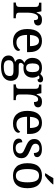

<svg xmlns="http://www.w3.org/2000/svg" viewBox="1303 -2109 1046 3692"><g transform="rotate(90 1826.0 -263.0)"><path d="M29 0V-45H32Q66 -45 89.5 -57.5Q113 -70 113 -117V-423Q113 -467 90 -479Q67 -491 34 -491H31V-536H198L217 -443H222Q235 -473 250.5 -496.5Q266 -520 291.5 -533.5Q317 -547 360 -547Q416 -547 443 -527Q470 -507 470 -471Q470 -436 445.5 -414.5Q421 -393 368 -393Q368 -434 356.5 -453.5Q345 -473 316 -473Q288 -473 270 -452Q252 -431 242 -399Q232 -367 227.5 -333Q223 -299 223 -273V-112Q223 -68 246.5 -56.5Q270 -45 302 -45H331V0Z M777 10Q663 10 600.5 -62Q538 -134 538 -264Q538 -405 597.5 -476Q657 -547 767 -547Q867 -547 924.5 -486.5Q982 -426 982 -307V-260H651Q653 -153 689.5 -104.5Q726 -56 795 -56Q847 -56 883.5 -78Q920 -100 938 -129Q946 -125 952.5 -115Q959 -105 959 -91Q959 -69 939.5 -45.5Q920 -22 879.5 -6Q839 10 777 10ZM867 -317Q867 -395 844 -442.5Q821 -490 766 -490Q714 -490 685.5 -445.5Q657 -401 653 -317Z M1262 240Q1154 240 1100.5 202.5Q1047 165 1047 96Q1047 39 1084 9Q1121 -21 1175 -29Q1153 -38 1134 -59Q1115 -80 1115 -113Q1115 -144 1133 -166.5Q1151 -189 1187 -210Q1143 -227 1118 -268Q1093 -309 1093 -362Q1093 -448 1141 -497.5Q1189 -547 1287 -547Q1323 -547 1354.5 -537Q1386 -527 1402 -514Q1420 -534 1444.5 -551.5Q1469 -569 1501 -569Q1533 -569 1548.5 -553Q1564 -537 1564 -516Q1564 -494 1551 -478Q1538 -462 1506 -462Q1506 -476 1498 -487Q1490 -498 1472 -498Q1449 -498 1431 -487Q1449 -465 1461 -435Q1473 -405 1473 -364Q1473 -289 1427.5 -240Q1382 -191 1287 -191Q1275 -191 1258.5 -192.5Q1242 -194 1233 -196Q1215 -187 1202 -172Q1189 -157 1189 -136Q1189 -118 1201 -109Q1213 -100 1247 -100H1362Q1454 -100 1494 -58Q1534 -16 1534 51Q1534 138 1467.5 189Q1401 240 1262 240ZM1284 -242Q1330 -242 1348.5 -272.5Q1367 -303 1367 -365Q1367 -429 1348 -462Q1329 -495 1283 -495Q1238 -495 1218.5 -461Q1199 -427 1199 -364Q1199 -303 1219 -272.5Q1239 -242 1284 -242ZM1264 188Q1332 188 1371 173.5Q1410 159 1426 133Q1442 107 1442 73Q1442 31 1417.5 16Q1393 1 1346 1H1243Q1217 1 1193 8Q1169 15 1153.5 34Q1138 53 1138 91Q1138 134 1165.5 161Q1193 188 1264 188Z M1603 0V-45H1606Q1640 -45 1663.5 -57.5Q1687 -70 1687 -117V-423Q1687 -467 1664 -479Q1641 -491 1608 -491H1605V-536H1772L1791 -443H1796Q1809 -473 1824.5 -496.5Q1840 -520 1865.5 -533.5Q1891 -547 1934 -547Q1990 -547 2017 -527Q2044 -507 2044 -471Q2044 -436 2019.5 -414.5Q1995 -393 1942 -393Q1942 -434 1930.5 -453.5Q1919 -473 1890 -473Q1862 -473 1844 -452Q1826 -431 1816 -399Q1806 -367 1801.5 -333Q1797 -299 1797 -273V-112Q1797 -68 1820.5 -56.5Q1844 -45 1876 -45H1905V0Z M2351 10Q2237 10 2174.5 -62Q2112 -134 2112 -264Q2112 -405 2171.5 -476Q2231 -547 2341 -547Q2441 -547 2498.5 -486.5Q2556 -426 2556 -307V-260H2225Q2227 -153 2263.5 -104.5Q2300 -56 2369 -56Q2421 -56 2457.5 -78Q2494 -100 2512 -129Q2520 -125 2526.5 -115Q2533 -105 2533 -91Q2533 -69 2513.5 -45.5Q2494 -22 2453.5 -6Q2413 10 2351 10ZM2441 -317Q2441 -395 2418 -442.5Q2395 -490 2340 -490Q2288 -490 2259.5 -445.5Q2231 -401 2227 -317Z M2820 10Q2735 10 2690 -18.5Q2645 -47 2645 -99Q2645 -128 2657 -143Q2669 -158 2686 -164Q2703 -170 2716 -170Q2716 -115 2741.5 -78Q2767 -41 2824 -41Q2877 -41 2904 -65Q2931 -89 2931 -126Q2931 -149 2920.5 -165.5Q2910 -182 2883 -197Q2856 -212 2808 -232Q2756 -254 2721.5 -275.5Q2687 -297 2670 -326.5Q2653 -356 2653 -400Q2653 -471 2706.5 -508.5Q2760 -546 2848 -546Q2926 -546 2964 -518Q3002 -490 3002 -454Q3002 -425 2982 -408Q2962 -391 2922 -391Q2922 -441 2900.5 -469Q2879 -497 2835 -497Q2789 -497 2766.5 -476.5Q2744 -456 2744 -422Q2744 -397 2756.5 -380.5Q2769 -364 2796.5 -349.5Q2824 -335 2872 -317Q2947 -287 2984.5 -251Q3022 -215 3022 -152Q3022 -73 2967 -31.5Q2912 10 2820 10Z M3357 10Q3246 10 3182 -59Q3118 -128 3118 -269Q3118 -410 3179 -478.5Q3240 -547 3360 -547Q3471 -547 3535 -478.5Q3599 -410 3599 -269Q3599 -128 3537.5 -59Q3476 10 3357 10ZM3359 -45Q3429 -45 3457.5 -102Q3486 -159 3486 -269Q3486 -380 3457 -435.5Q3428 -491 3358 -491Q3288 -491 3259.5 -435.5Q3231 -380 3231 -269Q3231 -159 3260 -102Q3289 -45 3359 -45ZM3314 -619Q3336 -648 3362 -690Q3388 -732 3404 -766H3525V-756Q3512 -739 3483.5 -710Q3455 -681 3421.5 -652.5Q3388 -624 3360 -606H3314Z"/></g></svg>

Font: Noto Serif Hentaigana Medium
Style: Regular
Weight: 500
Designer: Kazuhiro Yamada
Foundry: nipponia
Version: Version 1.000; ttfautohint (v1.8.4.7-5d5b)